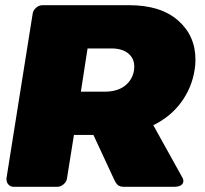

<svg xmlns="http://www.w3.org/2000/svg" viewBox="-20 -720 790 740"><path d="M5 -28.3V-33.3L105.8 -666.7Q107.5 -680 118.8 -690Q130 -700 144.2 -700H477.5Q599.2 -700 666.2 -641.2Q733.3 -582.5 733.3 -490Q733.3 -467.5 730 -450Q719.2 -381.7 678.3 -325.8Q637.5 -270 570.8 -237.5L684.2 -33.3Q686.7 -28.3 686.7 -22.5V-20.8Q684.2 0 650 0H458.3Q441.7 0 433.8 -7.1Q425.8 -14.2 417.5 -33.3L340 -200H265L238.3 -33.3Q236.7 -20 225.4 -10Q214.2 0 200 0H33.3Q20.8 0 12.9 -8.3Q5 -16.7 5 -28.3ZM291.7 -366.7H383.3Q432.5 -366.7 461.7 -389.6Q490.8 -412.5 496.7 -450Q497.5 -455 497.5 -463.3Q497.5 -495 474.2 -514.2Q450.8 -533.3 409.2 -533.3H317.5Z"/></svg>

Font: BoonTook Mon
Style: Italic
Weight: 400
Italic angle: -9°
Designer: Sungsit Sawaiwan
Foundry: FontUni
Version: Version 3.0